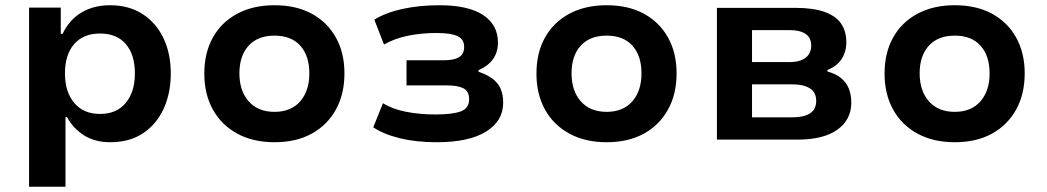

<svg xmlns="http://www.w3.org/2000/svg" viewBox="-20 -533 3996 733"><path d="M91 180V-504H212V-404H219Q245 -458 291.5 -485.5Q338 -513 400 -513Q472 -513 524 -479.5Q576 -446 604 -387.5Q632 -329 632 -252Q632 -178 605 -118.5Q578 -59 526.5 -24.5Q475 10 401 10Q342 10 300.5 -16.5Q259 -43 236 -86H230V180ZM362 -98Q425 -98 460 -140Q495 -182 495 -253Q495 -324 460.5 -364.5Q426 -405 362 -405Q298 -405 263 -364.5Q228 -324 228 -253Q228 -182 263.5 -140Q299 -98 362 -98Z M1028 10Q946 10 885.5 -23Q825 -56 792.5 -115Q760 -174 760 -252Q760 -331 792.5 -389.5Q825 -448 885.5 -480.5Q946 -513 1028 -513Q1111 -513 1170.5 -480.5Q1230 -448 1262.5 -389.5Q1295 -331 1295 -253Q1295 -174 1262.5 -115Q1230 -56 1170.5 -23Q1111 10 1028 10ZM1028 -106Q1091 -106 1126 -146Q1161 -186 1161 -253Q1161 -320 1126.5 -358.5Q1092 -397 1028 -397Q964 -397 929 -358.5Q894 -320 894 -253Q894 -186 929.5 -146Q965 -106 1028 -106Z M1647 10Q1568 10 1505.5 -5.5Q1443 -21 1405 -47L1442 -139Q1479 -116 1531.5 -106Q1584 -96 1642 -96Q1708 -96 1739.5 -108Q1771 -120 1771 -154Q1771 -185 1749 -196Q1727 -207 1686 -207H1532V-303H1677Q1712 -303 1732 -314.5Q1752 -326 1752 -354Q1752 -383 1727 -395Q1702 -407 1646 -407Q1588 -407 1537 -396.5Q1486 -386 1446 -363L1409 -458Q1453 -485 1517 -499Q1581 -513 1658 -513Q1768 -513 1824.5 -475.5Q1881 -438 1881 -371Q1881 -335 1863 -308.5Q1845 -282 1807 -265V-259Q1840 -248 1861 -232Q1882 -216 1891.5 -193.5Q1901 -171 1901 -141Q1901 -71 1835.5 -30.5Q1770 10 1647 10Z M2296 10Q2214 10 2153.5 -23Q2093 -56 2060.5 -115Q2028 -174 2028 -252Q2028 -331 2060.5 -389.5Q2093 -448 2153.5 -480.5Q2214 -513 2296 -513Q2379 -513 2438.5 -480.5Q2498 -448 2530.5 -389.5Q2563 -331 2563 -253Q2563 -174 2530.5 -115Q2498 -56 2438.5 -23Q2379 10 2296 10ZM2296 -106Q2359 -106 2394 -146Q2429 -186 2429 -253Q2429 -320 2394.5 -358.5Q2360 -397 2296 -397Q2232 -397 2197 -358.5Q2162 -320 2162 -253Q2162 -186 2197.5 -146Q2233 -106 2296 -106Z M2717 0V-503H3016Q3085 -503 3128 -487.5Q3171 -472 3191 -443Q3211 -414 3211 -372Q3211 -335 3193 -307.5Q3175 -280 3139 -266V-260Q3172 -251 3192 -234Q3212 -217 3221 -193.5Q3230 -170 3230 -141Q3230 -76 3177 -38Q3124 0 3025 0ZM2851 -85H3005Q3048 -85 3072 -100Q3096 -115 3096 -148Q3096 -181 3071.5 -196Q3047 -211 3005 -211H2851ZM2851 -296H2996Q3034 -296 3055.5 -312.5Q3077 -329 3077 -359Q3077 -389 3055.5 -403.5Q3034 -418 2996 -418H2851Z M3625 10Q3543 10 3482.5 -23Q3422 -56 3389.5 -115Q3357 -174 3357 -252Q3357 -331 3389.5 -389.5Q3422 -448 3482.5 -480.5Q3543 -513 3625 -513Q3708 -513 3767.5 -480.5Q3827 -448 3859.5 -389.5Q3892 -331 3892 -253Q3892 -174 3859.5 -115Q3827 -56 3767.5 -23Q3708 10 3625 10ZM3625 -106Q3688 -106 3723 -146Q3758 -186 3758 -253Q3758 -320 3723.5 -358.5Q3689 -397 3625 -397Q3561 -397 3526 -358.5Q3491 -320 3491 -253Q3491 -186 3526.5 -146Q3562 -106 3625 -106Z"/></svg>

Font: Nunito Sans 6pt
Style: Bold
Weight: 700
Version: Version 3.101;gftools[0.9.27]